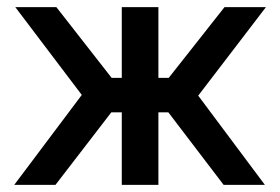

<svg xmlns="http://www.w3.org/2000/svg" viewBox="-20 -520 788 540"><path d="M322.5 -500H425.5V-301H454.5L611.5 -500H728L537.5 -251L725 0H609L453.5 -204H425.5V0H322.5V-204H293L136 0H20L210 -253L23 -500H138.5L294 -301H322.5Z"/></svg>

Font: Overused Grotesk Medium
Style: Regular
Weight: 525
Version: Version 0.004